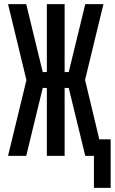

<svg xmlns="http://www.w3.org/2000/svg" viewBox="-20 -755 556 930"><path d="M435 155V0H393L313 -329H293V0H207V-329H187L107 0H19L108 -367L19 -735H107L187 -406H207V-735H293V-406H313L393 -735H481L392 -368L461 -80H516V155Z"/></svg>

Font: Iosevka SS18 Medium
Style: Regular
Weight: 500
Monospace: yes
Designer: Belleve Invis
Foundry: Belleve Invis
Version: Version 25.1.1; ttfautohint (v1.8.4)